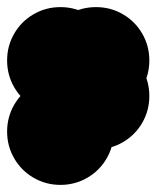

<svg xmlns="http://www.w3.org/2000/svg" viewBox="-70 -420 440 540"><path d="M-50 -250Q-50 -291 -30 -325.5Q-10 -360 24.5 -380Q59 -400 100 -400Q141 -400 175.5 -380Q210 -360 230 -325.5Q250 -291 250 -250Q250 -209 230 -174.5Q210 -140 175.5 -120Q141 -100 100 -100Q59 -100 24.5 -120Q-10 -140 -30 -174.5Q-50 -209 -50 -250ZM50 -250Q50 -291 70 -325.5Q90 -360 124.5 -380Q159 -400 200 -400Q241 -400 275.5 -380Q310 -360 330 -325.5Q350 -291 350 -250Q350 -209 330 -174.5Q310 -140 275.5 -120Q241 -100 200 -100Q159 -100 124.5 -120Q90 -140 70 -174.5Q50 -209 50 -250ZM50 -150Q50 -191 70 -225.5Q90 -260 124.5 -280Q159 -300 200 -300Q241 -300 275.5 -280Q310 -260 330 -225.5Q350 -191 350 -150Q350 -109 330 -74.5Q310 -40 275.5 -20Q241 0 200 0Q159 0 124.5 -20Q90 -40 70 -74.5Q50 -109 50 -150ZM-50 -50Q-50 -91 -30 -125.5Q-10 -160 24.5 -180Q59 -200 100 -200Q141 -200 175.5 -180Q210 -160 230 -125.5Q250 -91 250 -50Q250 -9 230 25.5Q210 60 175.5 80Q141 100 100 100Q59 100 24.5 80Q-10 60 -30 25.5Q-50 -9 -50 -50Z"/></svg>

Font: TINY 5x3
Style: Regular
Weight: 400
Designer: Jack Halten Fahnestock
Foundry: Velvetyne Type Foundry
Version: Version 1.002